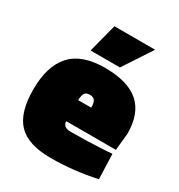

<svg xmlns="http://www.w3.org/2000/svg" viewBox="-174 -839 901 968"><g transform="rotate(30 276.0 -355.0)"><path d="M239 -187Q240 -152 284 -152Q384 -152 484 -158L523 -161L528 -16Q395 13 263.5 13Q132 13 73.5 -47.5Q15 -108 15 -243.5Q15 -379 78 -448.5Q141 -518 274.5 -518Q408 -518 473 -461Q538 -404 538 -286L528 -187ZM314 -309Q314 -338 305.5 -350Q297 -362 276 -362Q255 -362 247 -350Q239 -338 238 -309ZM210 -723H447L338 -557H167Z"/></g></svg>

Font: Titillium Web
Style: Black
Weight: 900
Version: Version 1.001;PS 35.000;hotconv 1.0.70;makeotf.lib2.5.55311